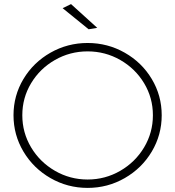

<svg xmlns="http://www.w3.org/2000/svg" viewBox="-20 -914 856 938"><path d="M327 -894 455 -778 413 -771 286 -874ZM770 -351Q770 -255 721.5 -173.5Q673 -92 589.5 -44Q506 4 408 4Q310 4 226.5 -44Q143 -92 94.5 -173.5Q46 -255 46 -351Q46 -447 94.5 -528Q143 -609 226.5 -656.5Q310 -704 408 -704Q506 -704 589.5 -656.5Q673 -609 721.5 -528Q770 -447 770 -351ZM89 -351Q89 -266 132 -194Q175 -122 248.5 -79.5Q322 -37 408 -37Q494 -37 567.5 -79.5Q641 -122 684 -194Q727 -266 727 -351Q727 -436 684 -507.5Q641 -579 567.5 -621Q494 -663 408 -663Q322 -663 248.5 -621Q175 -579 132 -507.5Q89 -436 89 -351Z"/></svg>

Font: TypoPRO Montserrat
Style: Regular
Weight: 275
Designer: Julieta Ulanovsky
Foundry: Julieta Ulanovsky
Version: Version 6.001